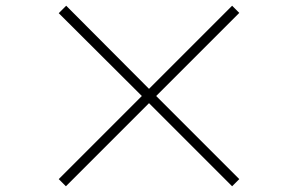

<svg xmlns="http://www.w3.org/2000/svg" viewBox="-20 -707 1040 670"><path d="M790 -57 815 -82 525 -372 815 -662 790 -687 500 -397 211 -687 185 -661 475 -372 185 -82 210 -57 500 -347Z"/></svg>

Font: Harano Aji Gothic CN ExtraLight
Style: Regular
Weight: 250
Foundry: Masamichi Hosoda
Version: HaranoAjiGothicCN-ExtraLight version 20230610;ttx 4.39.4